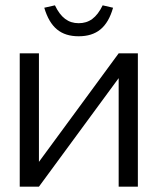

<svg xmlns="http://www.w3.org/2000/svg" viewBox="-20 -700 590 720"><path d="M54 0H126L425 -407V0H497V-500H425L126 -93V-500H54ZM146 -671 186 -680C208 -634 236 -613 275 -613C314 -613 342 -633 365 -680L404 -671C383 -597 342 -564 275 -564C208 -564 168 -597 146 -671Z"/></svg>

Font: LT Wave Text Light
Style: Regular
Weight: 300
Designer: Daniel Lyons
Version: Version 2.5 (Glyphs App)